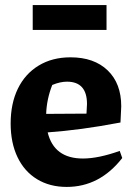

<svg xmlns="http://www.w3.org/2000/svg" viewBox="-20 -726 528 757"><path d="M243 11Q176 11 126 -19.5Q76 -50 49 -106.5Q22 -163 22 -239Q22 -318 50.5 -376.5Q79 -435 132.5 -467.5Q186 -500 258 -500Q351 -500 404.5 -448.5Q458 -397 458 -307L455 -243Q370 -227 302.5 -218Q235 -209 168 -204Q193 -101 307 -101Q368 -101 452 -131L462 -103Q373 11 243 11ZM186 -391Q164 -335 162 -277L321 -278L323 -316Q323 -404 244 -404Q217 -404 186 -391ZM109 -608V-706H400V-608Z"/></svg>

Font: Piazzolla
Style: Bold
Weight: 700
Designer: Juan Pablo del Peral
Foundry: Huerta Tipografica
Version: Version 1.330